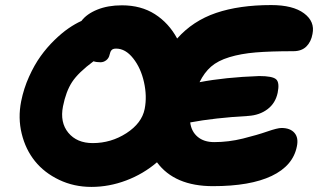

<svg xmlns="http://www.w3.org/2000/svg" viewBox="-20 -732 1267 762"><path d="M342.8 9.8Q273.4 9.8 214.6 -18.3Q155.8 -46.4 118.7 -92.5Q81.5 -138.7 66.2 -201.2Q50.8 -263.7 64 -330.1Q74.2 -380.9 95.2 -427.5Q116.2 -474.1 141.1 -508.8Q166 -543.5 195.6 -572.3Q225.1 -601.1 251.7 -619.4Q278.3 -637.7 303.2 -648.9Q324.2 -676.8 366.2 -693.8Q408.2 -710.9 463.9 -710.9Q539.6 -710.9 594.7 -675.8Q649.9 -640.6 683.1 -579.1Q745.6 -649.4 837.6 -680.7Q929.7 -711.9 1056.2 -711.9Q1142.6 -711.9 1186.5 -679.2Q1230.5 -646.5 1220.2 -597.2Q1214.8 -566.4 1196 -547.6Q1177.2 -528.8 1144 -528.8Q1053.2 -528.8 994.6 -523.9Q936 -519 890.4 -505.1Q844.7 -491.2 817.6 -467.5Q790.5 -443.8 772 -405.8Q872.6 -425.3 1008.8 -430.2Q1061.5 -430.2 1075.9 -417.2Q1090.3 -404.3 1082 -363.8Q1073.2 -322.3 1041.7 -298.6Q1010.3 -274.9 965.8 -272Q830.6 -264.2 734.9 -246.1Q739.3 -210.4 764.2 -189.2Q789.1 -168 830.1 -168Q887.2 -168 944.1 -182.1Q1001 -196.3 1041 -210.2Q1081.1 -224.1 1097.2 -224.1Q1131.8 -224.1 1148.7 -204.6Q1165.5 -185.1 1158.2 -150.9Q1143.1 -74.2 1058.1 -33.7Q973.1 6.8 825.2 6.8Q672.9 6.8 603 -87.9Q548.8 -41.5 481 -15.9Q413.1 9.8 342.8 9.8ZM230 -310.1Q217.3 -246.1 251.2 -205.1Q285.2 -164.1 348.1 -164.1Q420.9 -164.1 481.9 -203.6Q543 -243.2 554.2 -299.8Q564 -349.6 551.5 -405.8Q539.1 -461.9 508.5 -500.5Q478 -539.1 440.9 -539.1Q428.2 -539.1 422.9 -533.2Q417.5 -527.3 415 -515.1Q412.1 -501 401.6 -492.9Q391.1 -484.9 378.9 -484.9Q362.8 -484.9 351.1 -488.8Q290.5 -443.8 266.1 -406.5Q241.7 -369.1 230 -310.1Z"/></svg>

Font: Shantell Sans Normal
Style: Italic
Weight: 800
Italic angle: -11.31°
Designer: Stephen Nixon, Anya Danilova, Shantell Martin
Foundry: Arrow Type
Version: Version 1.006;[559af2be0]